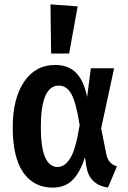

<svg xmlns="http://www.w3.org/2000/svg" viewBox="-20 -840 582 875"><path d="M210 -820 334 -811 295 -596H213ZM232 -544Q291 -544 326.5 -508.5Q362 -473 377 -398L394 -529H500L441 -255L465 -135Q474 -93 513 -82L472 15Q388 2 374 -79L367 -123Q346 -56 311.5 -20.5Q277 15 220 15Q134 15 86 -54Q38 -123 38 -260Q38 -390 89.5 -467Q141 -544 232 -544ZM248 -450Q166 -450 166 -260Q166 -79 243 -79Q276 -79 301 -120.5Q326 -162 343 -270Q327 -372 305.5 -411Q284 -450 248 -450Z"/></svg>

Font: Fira Sans Condensed Medium
Style: Regular
Weight: 500
Width: 3
Designer: Carrois Corporate & Edenspiekermann AG
Foundry: Carrois Corporate GbR & Edenspiekermann AG
Version: Version 4.203;PS 004.203;hotconv 1.0.88;makeotf.lib2.5.64775